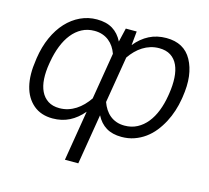

<svg xmlns="http://www.w3.org/2000/svg" viewBox="-107 -679 1100 1009"><g transform="rotate(15 443.0 -175.0)"><path d="M45.1 -263.5 46.5 -274.5Q56.1 -338.1 79.2 -389.6Q102.3 -441.1 135.8 -477.3Q169.4 -513.5 211.5 -533.2Q253.6 -552.9 300.8 -552.9Q352.3 -552.9 386.5 -532Q420.8 -511 441.1 -470.2L458.8 -545.5H518.1L510.7 -469.8Q544 -510.7 585.6 -531.8Q627.1 -552.9 678.6 -552.9Q775.2 -552.9 816.8 -477.3Q838.1 -438.6 844.3 -388.8Q850.5 -339.1 840.2 -274.1L838.4 -263.1Q833.1 -230.5 822.4 -197.4Q811.8 -164.4 795.8 -134.1Q779.8 -103.7 758.7 -77.2Q737.6 -50.8 710.9 -31.4Q684.3 -12.1 652.5 -0.9Q620.7 10.3 583.5 10.3Q533.7 10.3 500 -10.1Q466.3 -30.5 446 -70.3L400.9 203.1H328.1L373.2 -70.3Q339.8 -30.5 299.2 -10.1Q258.5 10.3 208.5 10.3Q145.2 10.3 104 -24.5Q62.1 -60 47.2 -120.6Q32.3 -181.1 45.1 -263.5ZM583.5 -51.1Q621.4 -51.1 651.8 -67.1Q682.2 -83.1 705.1 -111.5Q728 -139.9 743.1 -178.6Q758.2 -217.3 765.6 -263.1L767.4 -274.1Q774.9 -321.7 772.5 -361.5Q770.2 -401.3 756.9 -430.2Q743.6 -459.2 718.6 -475.3Q693.5 -491.5 655.5 -491.5Q631 -491.5 609 -484.7Q587 -478 567.5 -465.7Q547.9 -453.5 531.1 -436.4Q514.2 -419.4 500.4 -399.1L458.5 -146Q465.9 -125 477.3 -107.6Q488.6 -90.2 504.1 -77.6Q519.5 -65 539.2 -58.1Q558.9 -51.1 583.5 -51.1ZM229.4 -51.1Q253.9 -51.1 276.1 -58.1Q298.3 -65 317.8 -77.6Q337.4 -90.2 354.4 -107.6Q371.4 -125 385.7 -146L427.6 -399.9Q420.5 -420.1 409.3 -436.8Q398.1 -453.5 382.6 -465.7Q367.2 -478 347.5 -484.7Q327.8 -491.5 303.6 -491.5Q266 -491.5 235.6 -475.3Q205.3 -459.2 182.2 -430.2Q159.1 -401.3 143.5 -361.5Q127.8 -321.7 119.7 -274.1L117.9 -263.8Q110.1 -218 112.4 -179.2Q114.7 -140.3 128.4 -111.9Q142 -83.5 167.1 -67.3Q192.1 -51.1 229.4 -51.1Z"/></g></svg>

Font: Inter P Light
Style: Italic
Weight: 300
Italic angle: 9.39999°
Designer: Rasmus Andersson
Foundry: rsms
Version: Version 3.018;git-588b23468